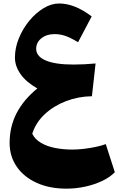

<svg xmlns="http://www.w3.org/2000/svg" viewBox="-20 -749 696 1130"><path d="M199.7 -228.5Q133.8 -266.1 100.8 -313Q67.9 -359.9 67.9 -410.2Q67.9 -467.3 91.1 -523.9Q114.3 -580.6 152.3 -626.7Q190.4 -672.9 236.3 -700.7Q282.2 -728.5 328.1 -728.5Q419.4 -728.5 519.5 -652.3L439.5 -500.5Q395 -527.3 364.5 -537.8Q334 -548.3 300.8 -548.3Q254.9 -548.3 223.9 -523.9Q192.9 -499.5 192.9 -461.9Q192.9 -417.5 248.8 -393.3Q304.7 -369.1 413.1 -369.1Q476.1 -369.1 542.5 -375.5L521 -182.6Q441.4 -181.6 368.7 -153.8Q295.9 -126 243.2 -76.7Q190.4 -27.3 169.9 38.1Q186 71.3 221.7 92Q257.3 112.8 305.4 122.1Q353.5 131.3 406.7 131.3Q437 131.3 473.9 127Q510.7 122.6 545.4 115.2Q580.1 107.9 602.5 99.1L655.8 264.6Q627.9 293.5 582.8 315.2Q537.6 336.9 482.9 349.1Q428.2 361.3 371.1 361.3Q271 361.3 195.6 326.9Q120.1 292.5 78.4 231.7Q36.6 170.9 36.6 92.8Q36.6 -4.4 78.1 -83.7Q119.6 -163.1 199.7 -228.5Z"/></svg>

Font: Pinar DS4-ExtraBold
Style: Regular
Weight: 800
Designer: Amin Abedi
Version: Version 2.000